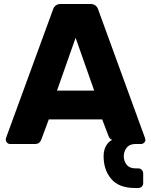

<svg xmlns="http://www.w3.org/2000/svg" viewBox="-20 -720 756 960"><path d="M655 220Q575 220 536.5 175Q498 130 498 61Q498 32 509.5 10.5Q521 -11 541 -21Q533 -23 529 -28.5Q525 -34 523 -39L491 -123H224L186 -21Q184 -15 177 -7.5Q170 0 153 0H30Q22 0 15.5 -6.5Q9 -13 9 -21Q9 -23 9 -25.5Q9 -28 10 -30L245 -672Q248 -683 257.5 -691.5Q267 -700 284 -700H432Q449 -700 458.5 -691.5Q468 -683 471 -672L705 -30Q707 -24 707 -21Q707 -13 700.5 -6.5Q694 0 685 0H655Q626 1 612.5 19.5Q599 38 599 61Q599 86 613.5 104Q628 122 659 122H671Q682 122 689 129.5Q696 137 696 148V195Q696 206 689 213Q682 220 671 220ZM265 -267H451L358 -531Z"/></svg>

Font: Fz Rubik
Style: Bold
Weight: 700
Designer: Hubert and Fischer
Foundry: Hubert and Fischer
Version: Vit hóa bi FontZin.com